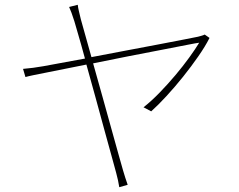

<svg xmlns="http://www.w3.org/2000/svg" viewBox="-20 -757 996 800"><path d="M853 -599Q836 -565 806.5 -522.5Q777 -480 743 -437.5Q709 -395 674 -357Q639 -319 610 -293L578 -310Q610 -335 644.5 -370.5Q679 -406 711 -444Q743 -482 769 -518Q795 -554 810 -579Q800 -578 757 -569.5Q714 -561 651.5 -549Q589 -537 514.5 -522.5Q440 -508 368 -493Q387 -426 407 -354Q427 -282 444.5 -219Q462 -156 475 -109.5Q488 -63 493 -46Q497 -32 502 -16.5Q507 -1 512 13L477 23Q475 10 471.5 -6.5Q468 -23 464 -37Q460 -53 446.5 -101Q433 -149 415.5 -213.5Q398 -278 378 -351Q358 -424 340 -488Q294 -479 252.5 -470.5Q211 -462 177.5 -455.5Q144 -449 120 -444Q96 -439 86 -436L76 -470Q99 -472 118 -474.5Q137 -477 160 -481L334 -513Q317 -576 304.5 -618Q292 -660 290 -668Q283 -690 278 -703.5Q273 -717 268 -728L304 -737Q305 -726 308.5 -711.5Q312 -697 317 -676L361 -519Q429 -532 503 -546Q577 -560 640.5 -572Q704 -584 749.5 -593Q795 -602 805 -604Q812 -606 819.5 -608Q827 -610 833 -613Z"/></svg>

Font: Kinto Sans Thin
Style: Regular
Weight: 100
Designer: Authors: Ryoko NISHIZUKA  (kana & ideographs); Paul D. Hunt (Latin, Greek & Cyrillic); Wenlong ZHANG  (bopomofo); Sandol
Foundry: Adobe Systems Incorporated, ookami Inc.
Version: Version 0.001